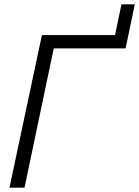

<svg xmlns="http://www.w3.org/2000/svg" viewBox="-20 -873 647 893"><path d="M24 0 175 -710H515L545 -853H607L564 -648H230L94 0Z"/></svg>

Font: Raleway
Style: Italic
Weight: 400
Italic angle: -12°
Designer: Matt McInerney, Pablo Impallari, Rodrigo Fuenzalida
Foundry: Matt McInerney, Pablo Impallari, Rodrigo Fuenzalida
Version: Version 4.026